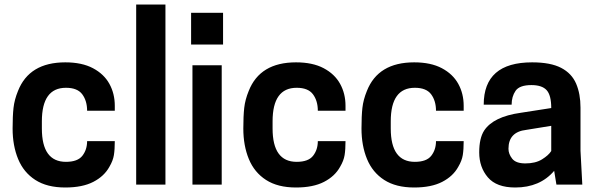

<svg xmlns="http://www.w3.org/2000/svg" viewBox="-20 -820 2653 853"><path d="M270 13Q189 13 137 -20.5Q85 -54 60.5 -113.5Q36 -173 36 -249Q36 -304 40 -340.5Q44 -377 60 -416Q110 -543 270 -543Q344 -543 393 -517Q442 -491 466 -447.5Q490 -404 490 -350V-328H367Q367 -372 345.5 -401Q324 -430 273 -430Q166 -430 166 -281V-249Q166 -101 273 -101Q325 -101 346 -128Q367 -155 367 -193H490Q490 -156 486 -131Q482 -106 466 -79Q443 -37 394.5 -12Q346 13 270 13Z M715 0H585V-800H715Z M965 0H835V-530H965ZM971 -622H829V-763H971Z M1295 13Q1214 13 1162 -20.5Q1110 -54 1085.5 -113.5Q1061 -173 1061 -249Q1061 -304 1065 -340.5Q1069 -377 1085 -416Q1135 -543 1295 -543Q1369 -543 1418 -517Q1467 -491 1491 -447.5Q1515 -404 1515 -350V-328H1392Q1392 -372 1370.5 -401Q1349 -430 1298 -430Q1191 -430 1191 -281V-249Q1191 -101 1298 -101Q1350 -101 1371 -128Q1392 -155 1392 -193H1515Q1515 -156 1511 -131Q1507 -106 1491 -79Q1468 -37 1419.5 -12Q1371 13 1295 13Z M1820 13Q1739 13 1687 -20.5Q1635 -54 1610.5 -113.5Q1586 -173 1586 -249Q1586 -304 1590 -340.5Q1594 -377 1610 -416Q1660 -543 1820 -543Q1894 -543 1943 -517Q1992 -491 2016 -447.5Q2040 -404 2040 -350V-328H1917Q1917 -372 1895.5 -401Q1874 -430 1823 -430Q1716 -430 1716 -281V-249Q1716 -101 1823 -101Q1875 -101 1896 -128Q1917 -155 1917 -193H2040Q2040 -156 2036 -131Q2032 -106 2016 -79Q1993 -37 1944.5 -12Q1896 13 1820 13Z M2269 13Q2186 13 2147.5 -32Q2109 -77 2109 -143Q2109 -206 2131 -240Q2172 -302 2294 -319L2429 -340Q2429 -397 2408.5 -419.5Q2388 -442 2341 -442Q2288 -442 2270.5 -416.5Q2253 -391 2253 -355H2129Q2129 -543 2344 -543Q2426 -543 2473 -518.5Q2520 -494 2539.5 -448.5Q2559 -403 2559 -342V-150L2567 0H2452L2442 -61Q2379 13 2269 13ZM2314 -94Q2359 -94 2388 -112Q2417 -130 2429 -149V-261L2318 -243Q2239 -234 2239 -159Q2239 -136 2255.5 -115Q2272 -94 2314 -94Z"/></svg>

Font: Tanohe Sans SemiBold
Style: Regular
Weight: 600
Designer: Village Type and Design LLC & Cristiano Sobral
Foundry: Cooper Hewitt Smithsonian Design Museum
Version: Version 1.00;September 29, 2021;FontCreator 13.0.0.2655 64-b